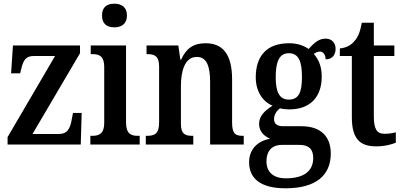

<svg xmlns="http://www.w3.org/2000/svg" viewBox="-20 -782 2180 1039"><path d="M21 0H417L422 -171H375L369 -140C360 -83 343 -57 298 -57H156L413 -494V-536H50L40 -385H89L94 -405C106 -458 120 -479 164 -479H278L21 -40Z M599 -634C636 -634 667 -652 667 -698C667 -745 636 -762 599 -762C560 -762 532 -745 532 -698C532 -652 560 -634 599 -634ZM469 0H736V-47H726C688 -47 662 -59 662 -120V-536H471V-489H482C518 -489 544 -477 544 -420V-117C544 -59 517 -47 479 -47H469Z M769 0H1026V-47H1022C983 -47 959 -55 959 -113V-315C959 -398 980 -474 1045 -474C1099 -474 1117 -423 1117 -338V0H1299V-47H1295C1256 -47 1236 -56 1236 -118V-352C1236 -489 1185 -548 1093 -548C1027 -548 988 -521 960 -459H956L945 -536H773V-489H778C815 -489 841 -480 841 -422V-118C841 -56 814 -47 775 -47H769Z M1525 237C1692 237 1770 165 1770 49C1770 -38 1722 -99 1610 -99H1513C1481 -99 1463 -110 1463 -138C1463 -164 1480 -185 1495 -196C1506 -192 1532 -190 1545 -190C1665 -190 1721 -264 1721 -367C1721 -427 1702 -463 1678 -490C1688 -497 1697 -503 1712 -503C1728 -503 1742 -486 1742 -461C1781 -461 1796 -488 1796 -518C1796 -548 1778 -573 1741 -573C1699 -573 1671 -539 1650 -517C1624 -535 1590 -548 1545 -548C1423 -548 1364 -479 1364 -363C1364 -289 1401 -232 1455 -210C1412 -183 1382 -154 1382 -112C1382 -67 1413 -44 1442 -31C1379 -21 1328 22 1328 96C1328 186 1393 237 1525 237ZM1543 -243C1491 -243 1472 -286 1472 -364C1472 -446 1490 -494 1543 -494C1597 -494 1614 -448 1614 -365C1614 -285 1598 -243 1543 -243ZM1527 183C1457 183 1422 147 1422 92C1422 21 1466 2 1504 2H1600C1649 2 1675 23 1675 73C1675 137 1633 183 1527 183Z M2015 10C2065 10 2104 -2 2122 -10V-66C2103 -61 2084 -58 2060 -58C2019 -58 2003 -85 2003 -151V-479H2114V-536H2003V-659H1938C1929 -609 1917 -581 1899 -561C1882 -539 1855 -523 1819 -520V-479H1884V-147C1884 -30 1929 10 2015 10Z"/></svg>

Font: Noto Serif Myanmar Condensed SemiBold
Style: Regular
Weight: 600
Width: 3
Designer: Ben Mitchell and the Monotype Design Team
Foundry: Monotype Imaging Inc.
Version: Version 2.106